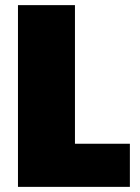

<svg xmlns="http://www.w3.org/2000/svg" viewBox="-20 -728 546 748"><path d="M272 -168H486V0H50V-708H272Z"/></svg>

Font: Poppins Black A&M
Style: Regular
Weight: 900
Designer: Ninad Kale (Devanagari), Jonny Pinhorn (Latin)
Foundry: Indian Type Foundry
Version: 4.004